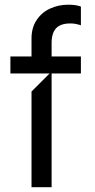

<svg xmlns="http://www.w3.org/2000/svg" viewBox="-20 -781 397 801"><path d="M195.3 -600.9V-545.5H317.5V-474.4H195.3V0H111.5V-399.1L186.8 -474.4H23.4V-545.5H111.5V-620.7Q111.5 -665.5 132.8 -697.4Q154.1 -729.4 189.3 -745.4Q224.4 -761.4 264.9 -761.4Q297.2 -761.4 317.5 -753.6V-675.4Q315.7 -676.1 308.6 -678.3Q301.5 -680.4 292.6 -681.8Q283.7 -683.2 273.4 -683.2Q232.2 -683.2 213.6 -662.6Q195 -642 195.3 -600.9Z"/></svg>

Font: Riot Sans
Style: Regular
Weight: 400
Designer: Rasmus Andersson
Foundry: rsms
Version: Version 4.001